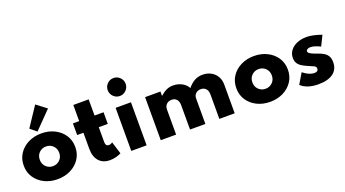

<svg xmlns="http://www.w3.org/2000/svg" viewBox="-62 -1492 3852 2145"><g transform="rotate(-20 1864.0 -419.5)"><path d="M343.5 16Q430 16 499.5 -18.8Q569 -53.5 609.5 -114.8Q650 -176 650 -256Q650 -336 609.5 -397.2Q569 -458.5 499.5 -493.2Q430 -528 343.5 -528Q257 -528 187.5 -493.2Q118 -458.5 77.5 -397.2Q37 -336 37 -256Q37 -176 77.5 -114.8Q118 -53.5 187.5 -18.8Q257 16 343.5 16ZM343.5 -139Q295.5 -139 261.8 -171.8Q228 -204.5 228 -256Q228 -308 261.8 -340.5Q295.5 -373 343.5 -373Q391.5 -373 425.2 -340.5Q459 -308 459 -256Q459 -204.5 425.2 -171.8Q391.5 -139 343.5 -139ZM312 -561.5 510.5 -764 391 -855 237 -623.5Z M965.5 16Q999.5 16 1035 7.5Q1070.5 -1 1099.5 -16.5L1054 -163Q1032.5 -147 1010.5 -147Q972 -147 972 -196V-373.5H1079V-512H972V-704H789.5V-512H715V-373.5H789.5V-182.5Q789.5 -89 836 -36.5Q882.5 16 965.5 16Z M1313.5 -620Q1357.5 -620 1388.8 -651.5Q1420 -683 1420 -727Q1420 -771 1388.8 -802.2Q1357.5 -833.5 1313.5 -833.5Q1269.5 -833.5 1238.2 -802.2Q1207 -771 1207 -727Q1207 -683 1238.2 -651.5Q1269.5 -620 1313.5 -620ZM1222.5 0H1405V-512H1222.5Z M1573 0H1755.5V-298.5Q1755.5 -336 1778.8 -359.5Q1802 -383 1840 -383Q1878.5 -383 1899.8 -358.2Q1921 -333.5 1921 -293V0H2103.5V-303Q2103.5 -338 2126.5 -360.5Q2149.5 -383 2187.5 -383Q2225 -383 2247.2 -358.5Q2269.5 -334 2269.5 -291.5V0H2452V-341Q2452 -397.5 2427 -439.5Q2402 -481.5 2358.8 -504.8Q2315.5 -528 2259.5 -528Q2207.5 -528 2165.2 -505Q2123 -482 2083 -434.5Q2061.5 -477 2013.8 -502.5Q1966 -528 1908.5 -528Q1868 -528 1832.2 -512Q1796.5 -496 1755.5 -460V-512H1573Z M2871 16Q2957.5 16 3027 -18.8Q3096.5 -53.5 3137 -114.8Q3177.5 -176 3177.5 -256Q3177.5 -336 3137 -397.2Q3096.5 -458.5 3027 -493.2Q2957.5 -528 2871 -528Q2784.5 -528 2715 -493.2Q2645.5 -458.5 2605 -397.2Q2564.5 -336 2564.5 -256Q2564.5 -176 2605 -114.8Q2645.5 -53.5 2715 -18.8Q2784.5 16 2871 16ZM2871 -139Q2823 -139 2789.2 -171.8Q2755.5 -204.5 2755.5 -256Q2755.5 -308 2789.2 -340.5Q2823 -373 2871 -373Q2919 -373 2952.8 -340.5Q2986.5 -308 2986.5 -256Q2986.5 -204.5 2952.8 -171.8Q2919 -139 2871 -139Z M3444 16Q3557.5 16 3619.5 -29.5Q3681.5 -75 3681.5 -160.5Q3681.5 -206 3665 -233.8Q3648.5 -261.5 3620 -278.5Q3591.5 -295.5 3555.5 -308Q3534.5 -315.5 3509.2 -325.2Q3484 -335 3465.8 -347Q3447.5 -359 3447.5 -373.5Q3447.5 -387 3461.2 -396Q3475 -405 3498.5 -405Q3544 -405 3614.5 -370L3673.5 -489.5Q3567.5 -527 3497 -527Q3431.5 -527 3381 -505.2Q3330.5 -483.5 3302 -445.5Q3273.5 -407.5 3273.5 -357.5Q3273.5 -318 3290.8 -292.5Q3308 -267 3335.5 -250.5Q3363 -234 3394 -220.5Q3445 -199 3467.5 -188.2Q3490 -177.5 3490 -154Q3490 -118 3444.5 -118Q3382 -118 3311.5 -175.5L3237.5 -51Q3311.5 16 3444 16Z"/></g></svg>

Font: Spartan ExtraBold
Style: Regular
Weight: 800
Designer: Matt Bailey, Mirko Velimirovic
Foundry: Matt Bailey
Version: Version 1.003; ttfautohint (v1.8.3)